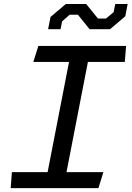

<svg xmlns="http://www.w3.org/2000/svg" viewBox="-20 -966 676 986"><path d="M35 0H485.5L511 -82H321.5L431.5 -648H621L627.5 -730H177L151 -648H334.5L224.5 -82H41ZM227 -816H291L299 -856.5L338 -890.5H380L440 -816H545L623.5 -882.5L635.5 -945.5H572L563.5 -903.5L524.5 -871H483L422.5 -945.5H318L239.5 -879Z"/></svg>

Font: Monaspace Krypton
Style: Italic
Weight: 400
Italic angle: -11°
Designer: Riley Cran & the Lettermatic Team
Foundry: Lettermatic
Version: Version 1.101 (Monaspace Krypton)